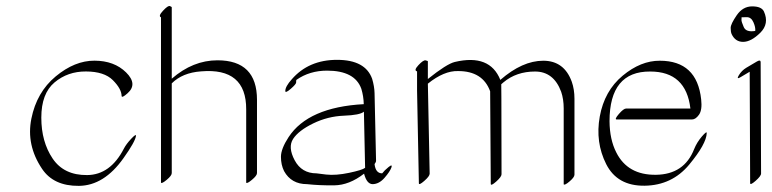

<svg xmlns="http://www.w3.org/2000/svg" viewBox="-20 -575 2517 626"><path d="M383.8 -90.3Q391.6 -105.5 408 -122.8Q424.3 -140.1 423.3 -131.8Q420.9 -113.3 382.8 -59.6Q319.3 30.3 237.1 31Q154.8 31.7 117.2 -24.4Q64.9 -102.1 82.3 -188.2Q99.6 -274.4 161.6 -325.9Q223.6 -377.4 288.1 -377.2Q352.5 -377 391.1 -338.9Q429.7 -300.8 396 -271Q377 -253.9 376.5 -262.2Q376 -285.6 347.9 -313.7Q319.8 -341.8 260.3 -342Q200.7 -342.3 157.7 -306.2Q114.7 -270 114.7 -191.4Q114.7 -112.8 151.6 -58.1Q188.5 -3.4 264.2 -4.2Q339.8 -4.9 383.8 -90.3Z M540 -551.3V-318.4Q608.9 -378.4 689 -378.4Q817.9 -378.4 817.9 -249.5V-10.7Q817.9 -2.4 801.5 11.2Q785.2 24.9 782.7 20.5V-218.3Q783.2 -355 635.3 -342.3Q574.7 -337.9 540 -303.2V-10.7Q540 -2.4 523.7 11.2Q507.3 24.9 504.9 20.5V-518.6Q495.1 -522.5 511.5 -540Q527.8 -557.6 533.9 -555.2Q540 -552.7 540 -551.3Z M1195.3 25.4Q1175.8 25.4 1167 -8.8Q1118.7 28.8 1069.6 29.3Q1020.5 29.8 981 25.4Q929.7 25.4 906.2 -17.1Q896 -37.6 896 -63.7Q896 -89.8 920.9 -127.9Q984.9 -225.6 1166 -235.4Q1165.5 -260.7 1158.2 -285.2Q1137.2 -344.7 1046.4 -344.7Q989.3 -344.7 946.3 -314.5Q945.3 -312 945.6 -306.4Q945.8 -300.8 928 -285.4Q910.2 -270 910.2 -278.3Q910.2 -293 931.2 -316.4Q986.3 -379.9 1078.9 -379.9Q1171.4 -379.9 1193.4 -317.9Q1200.7 -293 1201.2 -271.5L1206.1 -50.8Q1206.1 -46.4 1201.2 -40Q1204.6 -9.8 1226.1 -9.8Q1233.4 -19.5 1246.8 -30.3Q1260.3 -41 1256.3 -29.3Q1251.5 -15.6 1233.9 4.6Q1216.3 24.9 1195.3 25.4ZM1166.5 -210.9Q1153.8 -199.7 1101.3 -197.8Q1048.8 -195.8 1001.2 -172.6Q953.6 -149.4 935.8 -122.3Q918 -95.2 940.7 -52.5Q963.4 -9.8 1012.2 -9.8Q1012.2 -9.8 1043.5 -5.9Q1075.2 -2.4 1118.2 -11.5Q1161.1 -20.5 1170.4 -27.8Z M1473.6 -343.3Q1427.7 -344.7 1375 -302.2L1380.9 -8.8Q1380.9 -0.5 1363.3 14.9Q1345.7 30.3 1345.7 22.5L1339.8 -279.3V-342.3Q1328.1 -345.2 1344.2 -362.5Q1360.4 -379.9 1367.7 -378.2Q1375 -376.5 1375 -375V-317.4Q1436.5 -366.7 1462.9 -373Q1577.1 -399.9 1611.3 -314.5Q1683.1 -377 1751.2 -377Q1819.3 -377 1844.2 -308.6Q1853 -283.7 1853 -252.9V-5.4Q1853 2.9 1836.9 16.6Q1820.8 30.3 1817.9 25.9V-221.7Q1817.9 -251.5 1809.6 -275.9Q1785.2 -341.8 1724.4 -341.8Q1663.6 -341.8 1621.6 -306.6Q1617.7 -303.2 1614.3 -300.3Q1614.7 -286.6 1614.7 -254.4L1615.2 -6.8Q1615.2 1.5 1597.7 17.1Q1580.1 32.7 1580.1 24.4L1578.1 -277.3Q1554.2 -343.3 1473.6 -343.3Z M1989.3 -78.1Q2026.4 -3.9 2118.7 -5.1Q2210.9 -6.3 2243.2 -88.9Q2252 -110.8 2268.3 -129.9Q2284.7 -148.9 2284.2 -141.1Q2283.2 -106 2227.1 -38.3Q2170.9 29.3 2081.8 30.5Q1992.7 31.7 1956.5 -39.8Q1920.4 -111.3 1935.5 -195.1Q1950.7 -278.8 2010 -328.1Q2069.3 -377.4 2131.3 -377Q2252.4 -377 2266.1 -251Q2270 -216.3 2259 -200.9Q2248 -185.5 2236.3 -185.5H1990.7Q1982.4 -185.5 1997.8 -203.4Q2013.2 -221.2 2021.5 -221.2H2231Q2216.8 -341.8 2100.1 -341.8Q1967.3 -342.8 1967.3 -179.7Q1967.8 -120.1 1989.3 -78.1Z M2470.7 -537.6Q2488.8 -497.6 2458.7 -468Q2428.7 -438.5 2402.8 -438.5Q2377 -438.5 2365.2 -464.4Q2362.3 -471.7 2362.3 -484.1Q2362.3 -496.6 2382.1 -525.4Q2401.9 -554.2 2432.4 -554.2Q2462.9 -554.2 2470.7 -537.6ZM2442.4 -474.1Q2443.8 -485.8 2436.5 -502.4Q2429.2 -519 2415 -519Q2400.9 -519 2397.9 -518.6Q2397.5 -515.1 2397.5 -509.5Q2397.5 -503.9 2405 -486.6Q2412.6 -469.2 2442.4 -474.1ZM2413.1 -354 2447.8 -374.5Q2459.5 -381.3 2460 -373L2461.4 -9.3Q2461.4 -1 2443.6 14.6Q2425.8 30.3 2425.8 22L2424.3 -340.8H2423.8L2395 -323.7Q2379.9 -314.5 2388.9 -329.6Q2397.9 -344.7 2413.1 -354Z"/></svg>

Font: ML-NILA05
Style: Regular
Weight: 400
Designer: CLT@C-DIT
Version: Version ML-NILA05 1.0